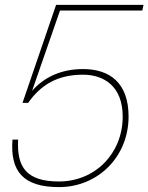

<svg xmlns="http://www.w3.org/2000/svg" viewBox="-20 -750 606 784"><path d="M566 -730H209L72 -330H95C149 -407 219 -445 319 -445C403 -445 481 -399 481 -274C481 -123 368 -9 221 -9C89 -9 48 -66 54 -180H31C21 -51 74 14 221 14C379 14 505 -109 505 -274C505 -414 426 -468 319 -468C230 -468 160 -435 111 -379L225 -707H561Z"/></svg>

Font: Nacelle Thin
Style: Italic
Weight: 100
Italic angle: -12°
Designer: Sora Sagano
Foundry: Sora Sagano
Version: Version 1.000;FEAKit 1.0